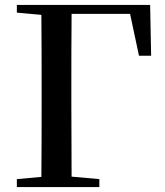

<svg xmlns="http://www.w3.org/2000/svg" viewBox="-20 -755 666 775"><path d="M48 -704 147 -695C148 -595 148 -495 148 -393V-336C148 -240 148 -140 147 -41L48 -32V0H381V-32L269 -42L268 -336V-393C268 -496 268 -598 269 -699H505L541 -530H590L586 -735H48Z"/></svg>

Font: GenKiMin2 TW SB
Style: Regular
Weight: 600
Version: Version 2.100;PS 2.1;hotconv 16.6.51;makeotf.lib2.5.65220 DE